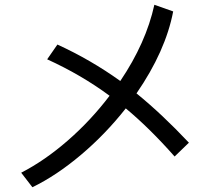

<svg xmlns="http://www.w3.org/2000/svg" viewBox="-20 -787 934 806"><path d="M508 -332Q423 -224 320 -137Q217 -50 116 -1L69 -62Q168 -113 264.5 -197Q361 -281 440 -385Q321 -473 178 -538L221 -600Q361 -536 485 -447Q593 -607 628 -767L707 -739Q675 -572 553 -395Q660 -308 773 -188L713 -130Q609 -248 508 -332Z"/></svg>

Font: Kakao Big Sans
Style: Regular
Weight: 400
Designer: Park Young-rak; Lee Sang-min; Kim Jung-jin; Min Bon; Park Min-gyu;
Foundry: Kakao Corporation
Version: Version 2.003